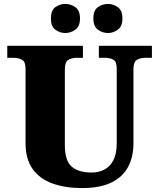

<svg xmlns="http://www.w3.org/2000/svg" viewBox="-20 -947 809 977"><path d="M396 10Q313 10 248 -13Q183 -36 146.5 -86.5Q110 -137 110 -219V-597Q110 -634 91 -643.5Q72 -653 46 -653H17V-714H402V-653H373Q347 -653 328.5 -643Q310 -633 310 -593V-210Q310 -128 345.5 -98.5Q381 -69 446 -69Q481 -69 510 -83.5Q539 -98 556.5 -131Q574 -164 574 -219V-597Q574 -634 556.5 -643.5Q539 -653 512 -653H483V-714H753V-653H723Q696 -653 677.5 -643Q659 -633 659 -593V-217Q659 -150 632.5 -99Q606 -48 548.5 -19Q491 10 396 10ZM530 -779Q501 -779 478 -796Q455 -813 455 -853Q455 -894 478 -910.5Q501 -927 530 -927Q556 -927 579.5 -910.5Q603 -894 603 -853Q603 -813 579.5 -796Q556 -779 530 -779ZM312 -779Q284 -779 261.5 -796Q239 -813 239 -853Q239 -894 261.5 -910.5Q284 -927 312 -927Q340 -927 363.5 -910.5Q387 -894 387 -853Q387 -813 363.5 -796Q340 -779 312 -779Z"/></svg>

Font: Noto Serif Ethiopic Black
Style: Regular
Weight: 900
Designer: Monotype Design Team
Foundry: Monotype Imaging Inc.
Version: Version 2.102; ttfautohint (v1.8.4.7-5d5b)